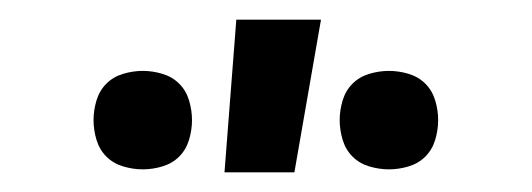

<svg xmlns="http://www.w3.org/2000/svg" viewBox="-20 -775 540 195"><path d="M375 -603Q365 -603 355 -606Q345 -609 338 -616Q331 -623 328 -633Q325 -643 325 -653Q325 -663 328 -673Q331 -683 338 -690Q345 -697 355 -700Q365 -703 375 -703Q385 -703 395 -700Q405 -697 412 -690Q419 -683 422 -673Q425 -663 425 -653Q425 -643 422 -633Q419 -623 412 -616Q405 -609 395 -606Q385 -603 375 -603ZM125 -603Q115 -603 105 -606Q95 -609 88 -616Q81 -623 78 -633Q75 -643 75 -653Q75 -663 78 -673Q81 -683 88 -690Q95 -697 105 -700Q115 -703 125 -703Q135 -703 145 -700Q155 -697 162 -690Q169 -683 172 -673Q175 -663 175 -653Q175 -643 172 -633Q169 -623 162 -616Q155 -609 145 -606Q135 -603 125 -603ZM208 -600 220 -755H306L279 -600Z"/></svg>

Font: Iosevka Term Curly Medium
Style: Regular
Weight: 500
Designer: Belleve Invis
Foundry: Belleve Invis
Version: Version 32.3.0